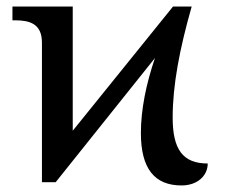

<svg xmlns="http://www.w3.org/2000/svg" viewBox="-20 -556 689 586"><path d="M534 10C583 10 614 -20 614 -57C538 -57 507 -100 507 -197C507 -296 528 -406 565 -536H508L202 -157V-536H18V-494H26C70 -494 108 -484 108 -426V0H150L453 -379C426 -300 410 -221 410 -150C410 -41 452 10 534 10Z"/></svg>

Font: Noto Serif
Style: Regular
Weight: 400
Designer: Monotype Design Team
Foundry: Monotype Imaging Inc.
Version: Version 2.015